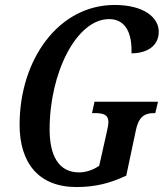

<svg xmlns="http://www.w3.org/2000/svg" viewBox="-20 -744 662 774"><path d="M288 10C364 10 423 -5 489 -36L528 -220C541 -280 569 -288 602 -288H606L617 -334H361L351 -288H362C394 -288 417 -283 417 -252C417 -245 416 -235 411 -214L380 -76C358 -60 327 -49 299 -49C214 -49 180 -120 180 -223C180 -450 288 -667 420 -667C487 -667 513 -609 510 -529C570 -529 620 -557 620 -616C620 -673 561 -724 442 -724C216 -724 59 -504 59 -241C59 -87 136 10 288 10Z"/></svg>

Font: Noto Serif Condensed Semi
Style: Italic
Weight: 600
Width: 3
Italic angle: -12°
Designer: Monotype Design Team
Foundry: Monotype Imaging Inc.
Version: Version 1.901